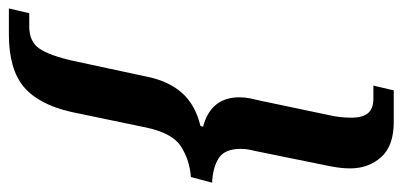

<svg xmlns="http://www.w3.org/2000/svg" viewBox="-312 -538 928 443"><g transform="rotate(90 152.5 -317.0)"><path d="M-49 127 -38 80H-7Q28 80 44 56Q60 32 72 -22L109 -194Q119 -242 146 -272.5Q173 -303 222 -315L224 -321Q156 -339 156 -405Q156 -418 158.5 -430Q161 -442 164 -454L197 -611Q200 -624 201.5 -636.5Q203 -649 203 -665Q203 -688 193 -701Q183 -714 159 -714H129L140 -761H213Q268 -761 294 -732Q320 -703 320 -661Q320 -651 319 -640.5Q318 -630 315 -614L280 -442Q278 -434 276.5 -426Q275 -418 275 -408Q275 -370 297.5 -356.5Q320 -343 353 -342L340 -293Q301 -290 270 -270.5Q239 -251 226 -191L190 -18Q173 58 132 92.5Q91 127 11 127Z"/></g></svg>

Font: Noto Serif ExtraCondensed SemiBold
Style: Italic
Weight: 600
Width: 2
Italic angle: -12°
Designer: Monotype Design Team
Foundry: Monotype Imaging Inc.
Version: Version 2.013